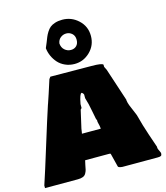

<svg xmlns="http://www.w3.org/2000/svg" viewBox="-155 -1105 1029 1191"><g transform="rotate(-15 360.0 -509.5)"><path d="M213.9 -855.5Q219.7 -867.7 227.5 -887.7Q235.4 -907.7 240.7 -921.1Q246.1 -934.6 256.3 -950.9Q266.6 -967.3 278.6 -977.1Q290.5 -986.8 310.8 -993.4Q331.1 -1000 357.4 -1000Q416.5 -1000 460.2 -959.2Q503.9 -918.5 503.9 -857.4Q503.9 -797.4 461.7 -756.1Q419.4 -714.8 362.3 -714.8Q329.6 -714.8 302.2 -727.1Q274.9 -739.3 256.8 -759.5Q238.8 -779.8 227.8 -804.4Q216.8 -829.1 213.9 -855.5ZM302.7 -862.3Q304.7 -835 322.3 -819.8Q339.8 -804.7 362.3 -804.7Q384.3 -804.7 398.2 -818.6Q412.1 -832.5 412.1 -857.4Q412.1 -882.8 396.2 -897Q380.4 -911.1 359.4 -911.1Q338.9 -911.1 322.5 -898.2Q306.2 -885.3 302.7 -862.3ZM269.5 -121.1Q266.1 -109.9 262.9 -91.6Q259.8 -73.2 257.1 -62.7Q254.4 -52.2 248 -40.8Q241.7 -29.3 228.8 -23.9Q215.8 -18.6 195.3 -18.6H-15.6V-35.2Q10.3 -112.8 59.8 -273.4Q109.4 -434.1 136.7 -516.6V-515.6Q153.3 -563 185.5 -664.1Q186 -665 187 -666.5Q191.4 -673.8 195.3 -677.7L459 -675.8Q526.4 -675.8 533.2 -664.1V-651.4Q534.2 -647 543.9 -628.9Q591.3 -483.9 613.3 -418V-412.1Q615.2 -397.9 622.1 -379.9Q628.9 -361.8 638.4 -341.1Q647.9 -320.3 651.9 -308.6L671.4 -238.3Q688.5 -181.6 721.7 -86.9V-87.9V-78.1Q723.1 -71.3 729 -59.6Q734.9 -47.9 736.3 -43Q736.3 -29.3 730.7 -25.4Q725.1 -21.5 709 -21.5H482.4Q474.1 -22.5 471.7 -22.9Q469.2 -23.4 464.1 -24.9Q459 -26.4 456.8 -28.8Q454.6 -31.2 454.1 -35.2L435.5 -109.4Q433.6 -118.7 431.6 -119.9Q429.7 -121.1 419.9 -121.1ZM293 -294.9V-293ZM400.4 -353.5Q397.5 -367.2 391.8 -397.7Q386.2 -428.2 380.9 -450.9Q375.5 -473.6 369.1 -493.2V-516.6Q365.2 -526.9 355.5 -531.2V-530.3Q343.8 -527.8 332 -464.8V-441.4Q331.1 -438 327.6 -435.1Q324.2 -432.1 324.2 -431.6Q308.1 -360.4 297.9 -316.4Q297.9 -311.5 295.4 -299.3Q293 -287.1 293 -285.2H414.1Q414.1 -297.9 405.3 -331.1V-341.8Q404.8 -343.3 402.6 -347.4Q400.4 -351.6 400.4 -353.5Z"/></g></svg>

Font: Bowlby One SC
Style: Regular
Weight: 400
Width: 1
Version: Version 1.2